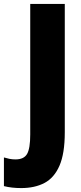

<svg xmlns="http://www.w3.org/2000/svg" viewBox="-86 -734 415 978"><path d="M22 224Q-27 224 -66 214V68Q-53 72 -38.5 75Q-24 78 -7 78Q36 78 52 50Q68 22 68 -49V-714H244V-60Q244 48 217 110Q190 172 140.5 198Q91 224 22 224Z"/></svg>

Font: Noto Sans Lao UI Cond Blk
Style: Regular
Weight: 900
Width: 3
Designer: Monotype Design Team
Foundry: Monotype Imaging Inc.
Version: Version 2.000; ttfautohint (v1.8.4.7-5d5b)